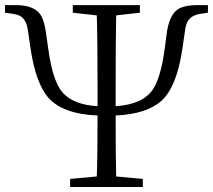

<svg xmlns="http://www.w3.org/2000/svg" viewBox="-21 -746 850 766"><path d="M764.6 -725.6H808.6V-695.3L782.2 -691.4Q734.4 -685.5 722.7 -649.4Q719.7 -639.6 717.8 -627.9L706.1 -547.9Q683.6 -399.4 624 -344.7Q565.4 -291 440.4 -285.2Q440.4 -123 442.4 -42L548.8 -32.2V0H258.8V-32.2L365.2 -42Q368.2 -123 368.2 -285.2Q227.5 -291 169.9 -358.4Q122.1 -416 101.6 -547.9L89.8 -627.9Q83 -674.8 49.8 -686.5Q39.1 -689.5 26.4 -691.4L-1 -695.3V-725.6H42Q119.1 -725.6 143.6 -682.6Q157.2 -657.2 163.1 -610.4L171.9 -548.8Q189.5 -420.9 229.5 -376Q272.5 -328.1 368.2 -322.3V-335V-390.6Q368.2 -587.9 365.2 -684.6L269.5 -695.3V-725.6H537.1V-695.3L442.4 -684.6Q440.4 -587.9 440.4 -390.6V-335V-322.3Q546.9 -329.1 587.9 -387.7Q620.1 -434.6 635.7 -548.8L643.6 -608.4Q653.3 -689.5 693.4 -711.9Q719.7 -725.6 764.6 -725.6Z"/></svg>

Font: GenYoMin JP Light
Style: Regular
Weight: 300
Version: Version 1.001;PS 1;hotconv 16.6.51;makeotf.lib2.5.65220 DEVE